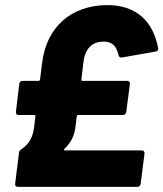

<svg xmlns="http://www.w3.org/2000/svg" viewBox="-20 -728 636 748"><path d="M274 -234 279 -275C280 -278 282 -280 285 -280H459C466 -280 471 -285 472 -292L486 -401C487 -408 482 -413 476 -413H301C298 -413 296 -415 297 -418L305 -485C312 -545 344 -565 382 -566C411 -566 432 -556 442 -513C443 -506 448 -503 455 -504L586 -527C593 -528 598 -533 596 -541C577 -643 512 -711 391 -708C259 -705 161 -625 144 -482L136 -418C135 -415 133 -413 130 -413H68C61 -413 56 -408 55 -401L42 -292C41 -285 45 -280 52 -280H114C117 -280 119 -278 118 -275L113 -234C108 -196 97 -170 64 -147C57 -143 55 -139 54 -133L39 -12C38 -5 43 0 49 0H515C522 0 527 -5 528 -12L543 -130C544 -137 539 -142 533 -142H233C229 -142 227 -145 231 -148C252 -169 269 -192 274 -234Z"/></svg>

Font: Barlow ExtraBold
Style: Italic
Weight: 800
Italic angle: -7°
Designer: Jeremy Tribby
Foundry: Tribby Type
Version: Version 1.422;hotconv 1.0.109;makeotfexe 2.5.65596